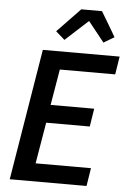

<svg xmlns="http://www.w3.org/2000/svg" viewBox="-63 -1025 726 1071"><g transform="rotate(5 300.0 -489.5)"><path d="M33 0 154 -735H584L568 -634H258L224 -433H468L452 -332H208L169 -101H479L463 0ZM269 -801 219 -845 348 -979H464L526 -875L546 -840L487 -805L397 -918Z"/></g></svg>

Font: Iosevka Aile Oblique
Style: Bold
Weight: 700
Italic angle: -9°
Designer: Belleve Invis
Foundry: Belleve Invis
Version: Version 31.1.0; ttfautohint (v1.8.4)